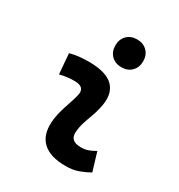

<svg xmlns="http://www.w3.org/2000/svg" viewBox="-180 -879 945 1011"><g transform="rotate(30 293.0 -373.0)"><path d="M360.4 -587.4Q322.8 -587.4 299.3 -610.8Q275.9 -634.3 275.9 -671.9Q275.9 -709.5 299.3 -732.9Q322.8 -756.3 360.4 -756.3Q397.9 -756.3 421.4 -732.9Q444.8 -709.5 444.8 -671.9Q444.8 -634.3 421.4 -610.8Q397.9 -587.4 360.4 -587.4ZM471.7 -142.6 505.4 -31.2Q475.6 -14.2 442.4 -2.2Q409.2 9.8 366.2 9.8Q272.5 9.8 227.3 -31.7Q182.1 -73.2 187 -153.3Q189.5 -188 198.5 -221.2Q207.5 -254.4 218.5 -285.6Q229.5 -316.9 236.3 -345.2Q243.7 -373 230.5 -387.5Q217.3 -401.9 184.6 -401.9Q138.2 -401.9 95.2 -390.6L85 -513.7Q113.8 -522 142.6 -524.7Q171.4 -527.3 200.2 -527.3Q307.6 -527.3 350.3 -481.4Q393.1 -435.5 371.1 -345.2Q363.8 -313.5 353.3 -285.9Q342.8 -258.3 334.2 -231Q325.7 -203.6 323.2 -172.4Q319.3 -115.7 385.3 -115.7Q409.7 -115.7 428 -121.8Q446.3 -127.9 471.7 -142.6Z"/></g></svg>

Font: Cascadia Mono NF
Style: Italic
Weight: 400
Italic angle: -10°
Monospace: yes
Designer: Aaron Bell
Foundry: Saja Typeworks
Version: Version 2404.023